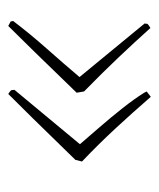

<svg xmlns="http://www.w3.org/2000/svg" viewBox="20 -449 386 466"><g transform="rotate(90 213.0 -216.0)"><path d="M208 -43Q202 -47 199 -50L198 -58L330 -217Q312 -238 288.5 -265Q265 -292 242.5 -320.5Q220 -349 205 -373L202 -379L215 -389Q254 -344 292 -303Q330 -262 372 -222L368 -206Q305 -141 267.5 -103Q230 -65 208 -43ZM43 -43 32 -49 31 -55Q63 -97 98.5 -137Q134 -177 167 -216L37 -374L38 -381Q42 -385 48 -388Q83 -349 120.5 -309.5Q158 -270 202 -227L205 -209Q146 -148 108 -109Q70 -70 43 -43Z"/></g></svg>

Font: Labrada ExtraLight
Style: Regular
Weight: 200
Designer: Mercedes Jáuregui
Foundry: Omnibus-Type Team
Version: Version 1.000; ttfautohint (v1.8.4.7-5d5b)